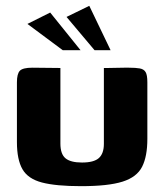

<svg xmlns="http://www.w3.org/2000/svg" viewBox="-20 -632 563 658"><path d="M187 -399V-140Q187 -104 204.5 -89.5Q222 -75 261 -75Q302 -75 319 -90.5Q336 -106 336 -139V-399Q337 -399 349 -399Q361 -399 376.5 -399.5Q392 -400 405.5 -400Q419 -400 422 -400Q445 -400 459 -397.5Q473 -395 479 -385Q485 -375 485 -350V-156Q485 -96 467 -60.5Q449 -25 400 -9.5Q351 6 258 6Q172 6 124 -6.5Q76 -19 57 -52Q38 -85 38 -145V-350Q38 -379 48 -389.5Q58 -400 91 -400Q115 -400 139 -399.5Q163 -399 187 -399ZM195 -460 74 -550 152 -589 256 -460ZM304 -460 208 -574 286 -612 359 -460Z"/></svg>

Font: Genos
Style: Bold
Weight: 700
Designer: Robert E. Leuschke
Foundry: Robert E. Leuschke
Version: Version 1.010